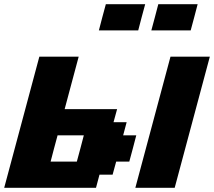

<svg xmlns="http://www.w3.org/2000/svg" viewBox="-20 -895 1020 915"><path d="M625 0H812.5Q840.3 -104 896.2 -312.3Q952.1 -520.5 980 -625H792.5Q764.6 -520.5 708.7 -312.3Q652.8 -104 625 0ZM0 0H437.5L454.1 -62.5H516.6L533.7 -125H596.2Q602.1 -145.5 613 -187.3Q624 -229 629.4 -250H566.9L583.5 -312.5H521L538.1 -375H288.1Q299.3 -416.5 321.5 -500Q343.8 -583.5 355 -625H167.5Q139.6 -520.5 83.7 -312.3Q27.8 -104 0 0ZM346.2 -125H221.2Q226.6 -145.5 237.5 -187.3Q248.5 -229 254.4 -250H379.4Q374 -229 363 -187.3Q352.1 -145.5 346.2 -125ZM701.2 -750H888.7Q894.5 -770.5 905.5 -812.5Q916.5 -854.5 921.9 -875H734.4Q729 -854 718 -812.5Q707 -771 701.2 -750ZM451.2 -750H638.7Q644 -771 655 -812.5Q666 -854 671.9 -875H484.4Q478.5 -854 467.5 -812.5Q456.5 -771 451.2 -750Z"/></svg>

Font: Faithful 32x
Style: SemiboldOblique
Weight: 400
Foundry: Faithful Resource Pack
Version: Version 1.0; January 27, 2023